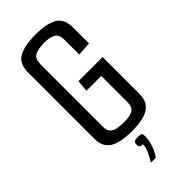

<svg xmlns="http://www.w3.org/2000/svg" viewBox="-253 -670 884 884"><g transform="rotate(-45 188.5 -228.5)"><path d="M193 4Q145 4 111.5 -5Q78 -14 61 -35.5Q44 -57 44 -94V-525Q44 -583 82 -604Q120 -625 192 -625Q262 -625 299.5 -604Q337 -583 337 -524V-422L269 -417V-511Q269 -547 250 -558.5Q231 -570 193 -570Q155 -570 133 -559Q111 -548 111 -512V-104Q111 -81 121.5 -70Q132 -59 150.5 -55Q169 -51 194 -51Q217 -51 234.5 -55Q252 -59 261.5 -70Q271 -81 271 -104V-276H174L180 -333H337V-94Q337 -57 320 -35.5Q303 -14 271 -5Q239 4 193 4ZM150 168Q165 144 174.5 123Q184 102 184 82Q169 82 165.5 77Q162 72 162 64Q162 52 166 47Q170 42 192 42Q211 42 214.5 46.5Q218 51 218 63Q218 80 213 100.5Q208 121 199.5 138.5Q191 156 182 168Z"/></g></svg>

Font: Smooch Sans Thin Medium
Style: Regular
Weight: 500
Version: Version 1.010